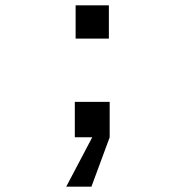

<svg xmlns="http://www.w3.org/2000/svg" viewBox="-20 -512 690 716"><path d="M259 0V-132H389V0L321 184H227L324 0ZM262 -368V-492H386V-368Z"/></svg>

Font: Azeret Mono Thin
Style: Regular
Weight: 400
Version: Version 1.002